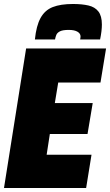

<svg xmlns="http://www.w3.org/2000/svg" viewBox="-31 -943 552 963"><path d="M-11 0 100 -700H501L473 -529H261L244 -426H434L408 -271H219L203 -167H428L401 0ZM335 -923Q380 -923 412.5 -915.5Q445 -908 462.5 -885.5Q480 -863 480 -820Q480 -788 471 -745H371Q372 -751 372.5 -754.5Q373 -758 373 -760Q373 -775 357.5 -784Q342 -793 314 -793Q284 -793 270 -786Q256 -779 251.5 -768Q247 -757 245 -745H144Q151 -814 172.5 -853Q194 -892 233.5 -907.5Q273 -923 335 -923Z"/></svg>

Font: Georama SemiCondensed Black
Style: Italic
Weight: 900
Width: 4
Italic angle: -9°
Designer: Jean-Baptiste Levee
Foundry: Production Type
Version: Version 1.000